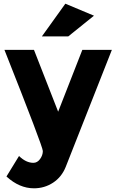

<svg xmlns="http://www.w3.org/2000/svg" viewBox="-20 -808 630 1040"><path d="M164 212Q85 212 15 148L83 37Q121 74 161 74Q182 74 197 53.5Q212 33 212 10Q212 -13 4 -538H164L295 -203L426 -538H586L336 96Q314 151 267.5 181.5Q221 212 164 212ZM350 -611H207L334 -788L489 -723Z"/></svg>

Font: Montserrat_am3
Style: Bold
Weight: 700
Designer: Julieta Ulanovsky
Foundry: Julieta Ulanovsky. Armenina letters added by Vahan Hovhannisyan
Version: Version 2.001